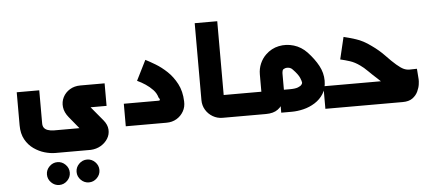

<svg xmlns="http://www.w3.org/2000/svg" viewBox="-59 -762 2820 1239"><g transform="rotate(-5 1351.5 -142.0)"><path d="M278 340Q248 340 226 318Q204 296 204 266Q204 236 226 214Q248 192 278 192Q308 192 330 214Q352 236 352 266Q352 296 330 318Q308 340 278 340ZM470 340Q440 340 418 318Q396 296 396 266Q396 236 418 214Q440 192 470 192Q500 192 522 214Q544 236 544 266Q544 296 522 318Q500 340 470 340Z M270 132Q238 132 201.5 121.5Q165 111 131.5 87.5Q98 64 77 26Q56 -12 56 -66V-280H202V-66Q202 -48 210 -37Q218 -26 233.5 -20.5Q249 -15 272 -14H459Q456 -11 454 -8Q452 -5 449 -2L376 -91Q349 -124 345 -158.5Q341 -193 356 -222.5Q371 -252 400.5 -270Q430 -288 469 -288H626V-142H504Q505 -146 506.5 -150Q508 -154 509 -158L598 -51Q623 -21 625 11Q627 43 610.5 69.5Q594 96 565.5 113Q537 130 500 132Z M738 0V-146H962Q974 -146 972 -153.5Q970 -161 965 -166Q957 -195 936 -217Q915 -239 889.5 -256Q864 -273 836 -286L901 -416Q927 -403 964.5 -380.5Q1002 -358 1038 -324Q1074 -290 1099.5 -241.5Q1125 -193 1127 -128Q1129 -92 1112.5 -63Q1096 -34 1067.5 -17Q1039 0 1002 0Z M1533 0H1504V-146H1533ZM1522 0H1365Q1331 0 1302 -17Q1273 -34 1256 -62.5Q1239 -91 1239 -125V-624H1385V-129Q1381 -133 1376.5 -137.5Q1372 -142 1368 -146H1522Z M2031 0V-146H2061V0ZM1514 0V-146H1646Q1642 -142 1638 -137.5Q1634 -133 1629 -129V-258Q1629 -295 1643 -327.5Q1657 -360 1681 -383Q1718 -419 1766.5 -429Q1815 -439 1863.5 -424.5Q1912 -410 1949 -371Q1992 -325 2017 -278.5Q2042 -232 2042 -182Q2042 -132 2020.5 -97.5Q1999 -63 1964 -41Q1929 -19 1889.5 -9.5Q1850 0 1814 0H1745V-146H1814Q1849 -146 1866.5 -153Q1884 -160 1890 -168Q1896 -176 1896 -181Q1896 -189 1886.5 -212.5Q1877 -236 1843 -271Q1835 -280 1825 -283Q1815 -286 1805.5 -285.5Q1796 -285 1789 -281Q1780 -278 1777.5 -268.5Q1775 -259 1775 -250V-147Q1775 -109 1763.5 -75.5Q1752 -42 1723.5 -21Q1695 0 1646 0Z M2042 0V-146H2423Q2422 -143 2421 -139.5Q2420 -136 2420 -133Q2410 -140 2400 -149Q2390 -158 2381 -167Q2354 -191 2327.5 -217.5Q2301 -244 2279 -259Q2247 -282 2216 -292Q2185 -302 2154 -309L2188 -452Q2219 -445 2266.5 -430Q2314 -415 2364 -378Q2411 -345 2447 -307Q2483 -269 2511 -245Q2539 -221 2557 -213Q2575 -205 2593.5 -205Q2612 -205 2642 -206L2647 -138Q2648 -127 2645 -105Q2642 -83 2630.5 -58.5Q2619 -34 2595.5 -17Q2572 0 2532 0Z"/></g></svg>

Font: Mada
Style: Bold
Weight: 700
Designer: Khaled Hosny
Version: Version 1.5